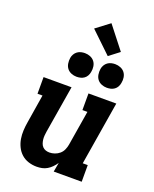

<svg xmlns="http://www.w3.org/2000/svg" viewBox="-178 -1087 956 1193"><g transform="rotate(20 300.0 -490.5)"><path d="M214 8Q186 8 159.5 -0.5Q133 -9 113 -27Q93 -45 81 -69.5Q69 -94 64.5 -121Q60 -148 61.5 -177Q63 -206 68 -234L98 -420H65V-530H250L198 -216Q196 -203 195 -190Q194 -177 195.5 -164.5Q197 -152 201 -140Q205 -128 213.5 -119Q222 -110 234 -106Q246 -102 259 -102Q276 -102 293.5 -108Q311 -114 325 -126Q339 -138 346.5 -155Q354 -172 357 -189L395 -420H362V-530H546L477 -110H510V0H325L336 -61Q325 -45 312 -31.5Q299 -18 283 -8.5Q267 1 249.5 4.5Q232 8 214 8ZM456 -602Q438 -602 421 -609Q404 -616 393.5 -629.5Q383 -643 380 -661.5Q377 -680 380 -699Q382 -712 389 -724Q396 -736 407 -744Q418 -752 431 -755Q444 -758 456 -758Q475 -758 492 -751Q509 -744 519.5 -730.5Q530 -717 533 -698.5Q536 -680 532 -661Q530 -648 523.5 -636Q517 -624 506 -616Q495 -608 482 -605Q469 -602 456 -602ZM256 -602Q238 -602 221 -609Q204 -616 193.5 -629.5Q183 -643 180 -661.5Q177 -680 180 -699Q182 -712 189 -724Q196 -736 207 -744Q218 -752 231 -755Q244 -758 256 -758Q275 -758 292 -751Q309 -744 319.5 -730.5Q330 -717 333 -698.5Q336 -680 332 -661Q330 -648 323.5 -636Q317 -624 306 -616Q295 -608 282 -605Q269 -602 256 -602ZM395 -789 257 -921 347 -989 463 -841Z"/></g></svg>

Font: Iosevka Curly Slab XBdExObl
Style: Regular
Weight: 800
Width: 7
Italic angle: -9°
Monospace: yes
Designer: Belleve Invis
Foundry: Belleve Invis
Version: Version 11.1.0; ttfautohint (v1.8.3)